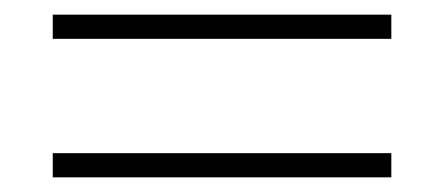

<svg xmlns="http://www.w3.org/2000/svg" viewBox="-20 -457 606 262"><path d="M52 -437H514V-404H52ZM52 -248H514V-215H52Z"/></svg>

Font: Taviraj ExtraLight
Style: Regular
Weight: 275
Designer: Katatrad Team
Foundry: CadsonDemak
Version: Version 1.001